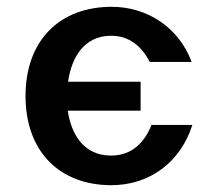

<svg xmlns="http://www.w3.org/2000/svg" viewBox="-20 -530 634 564"><path d="M393 -205V-290H180C190 -362 228 -425 306 -425C360 -425 396 -394 420 -348H543C506 -448 414 -510 308 -510C155 -510 55 -411 55 -248C55 -85 155 14 307 14C421 14 511 -55 545 -163H425C405 -113 369 -73 306 -73C225 -73 189 -137 179 -205Z"/></svg>

Font: Perun SemiBold
Style: Regular
Weight: 600
Foundry: Copyright (c) Stefan Peev, Context Ltd, 2016
Version: Version 1.089